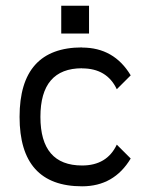

<svg xmlns="http://www.w3.org/2000/svg" viewBox="-20 -655 528 675"><path d="M268.6 0Q48.8 0 48.8 -244.1Q48.8 -488.3 268.6 -488.3V-487.8Q380.9 -487.8 439.5 -390.1L390.6 -341.3Q356 -414.6 268.6 -414.6V-415Q122.1 -415 122.1 -244.1Q122.1 -73.2 268.6 -73.2Q356 -73.2 390.6 -146.5L439.5 -97.7Q380.9 0 268.6 0ZM293 -634.8V-537.1H195.3V-634.8Z"/></svg>

Font: Sanitrixie
Style: Regular
Weight: 400
Designer: Jayvee D. Enaguas (Grand Chaos)
Version: Version 1.1 - 6/9/2013